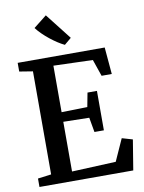

<svg xmlns="http://www.w3.org/2000/svg" viewBox="-104 -1061 849 1132"><g transform="rotate(-10 320.0 -495.0)"><path d="M119 -61V-678L39 -691V-743H560L574 -582H513L478.5 -682.5L243.5 -690V-411.5L398 -415L414 -499H470.5V-263H414L398.5 -351L243.5 -354V-56.5L507 -68L566 -199L629.5 -180.5L600 0H38.5V-50.5ZM331 -799.5Q313 -808 291 -822.2Q269 -836.5 247 -854Q225 -871.5 205.8 -890.5Q186.5 -909.5 172.5 -928L251 -990L373 -834L332 -799.5Z"/></g></svg>

Font: Merriweather 28pt SemiBold
Style: Regular
Weight: 600
Version: Version 2.100